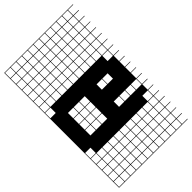

<svg xmlns="http://www.w3.org/2000/svg" viewBox="-314 -905 1271 1271"><g transform="rotate(-45 321.5 -269.5)"><path d="M539.3 -803.6V-753.6H589.3V-803.6ZM110.7 -700H160.7V-750H110.7ZM57.1 -700H107.1V-750H57.1ZM325 -700H375V-750H325ZM485.7 -700H535.7V-750H485.7ZM3.6 -700H53.6V-750H3.6ZM164.3 -700H214.3V-750H164.3ZM539.3 -700H589.3V-750H539.3ZM432.1 -700H482.1V-750H432.1ZM217.9 -700H267.9V-750H217.9ZM271.4 -700H321.4V-750H271.4ZM378.6 -700H428.6V-750H378.6ZM110.7 -646.4H160.7V-696.4H110.7ZM325 -646.4H375V-696.4H325ZM485.7 -646.4H535.7V-696.4H485.7ZM164.3 -646.4H214.3V-696.4H164.3ZM3.6 -646.4H53.6V-696.4H3.6ZM432.1 -646.4H482.1V-696.4H432.1ZM539.3 -646.4H589.3V-696.4H539.3ZM217.9 -646.4H267.9V-696.4H217.9ZM378.6 -646.4H428.6V-696.4H378.6ZM271.4 -646.4H321.4V-696.4H271.4ZM57.1 -646.4H107.1V-696.4H57.1ZM57.1 -592.9H107.1V-642.9H57.1ZM271.4 -592.9H321.4V-642.9H271.4ZM378.6 -592.9H428.6V-642.9H378.6ZM539.3 -592.9H589.3V-642.9H539.3ZM432.1 -592.9H482.1V-642.9H432.1ZM3.6 -592.9H53.6V-642.9H3.6ZM217.9 -592.9H267.9V-642.9H217.9ZM485.7 -592.9H535.7V-642.9H485.7ZM164.3 -592.9H214.3V-642.9H164.3ZM110.7 -592.9H160.7V-642.9H110.7ZM325 -592.9H375V-642.9H325ZM325 -539.3H375V-589.3H325ZM3.6 -539.3H53.6V-589.3H3.6ZM539.3 -539.3H589.3V-589.3H539.3ZM110.7 -539.3H160.7V-589.3H110.7ZM164.3 -539.3H214.3V-589.3H164.3ZM485.7 -539.3H535.7V-589.3H485.7ZM271.4 -539.3H321.4V-589.3H271.4ZM217.9 -539.3H267.9V-589.3H217.9ZM432.1 -539.3H482.1V-589.3H432.1ZM378.6 -539.3H428.6V-589.3H378.6ZM57.1 -539.3H107.1V-589.3H57.1ZM57.1 -485.7H107.1V-535.7H57.1ZM378.6 -485.7H428.6V-535.7H378.6ZM432.1 -485.7H482.1V-535.7H432.1ZM325 -485.7H375V-535.7H325ZM271.4 -485.7H321.4V-535.7H271.4ZM217.9 -485.7H267.9V-535.7H217.9ZM485.7 -485.7H535.7V-535.7H485.7ZM164.3 -485.7H214.3V-535.7H164.3ZM110.7 -485.7H160.7V-535.7H110.7ZM3.6 -485.7H53.6V-535.7H3.6ZM539.3 -485.7H589.3V-535.7H539.3ZM57.1 -432.1H107.1V-482.1H57.1ZM432.1 -432.1H482.1V-482.1H432.1ZM271.4 -432.1H321.4V-482.1H271.4ZM217.9 -432.1H267.9V-482.1H217.9ZM378.6 -432.1H428.6V-482.1H378.6ZM539.3 -432.1H589.3V-482.1H539.3ZM3.6 -432.1H53.6V-482.1H3.6ZM164.3 -432.1H214.3V-482.1H164.3ZM110.7 -432.1H160.7V-482.1H110.7ZM325 -432.1H375V-482.1H325ZM485.7 -432.1H535.7V-482.1H485.7ZM3.6 -378.6H53.6V-428.6H3.6ZM539.3 -378.6H589.3V-428.6H539.3ZM378.6 -271.4H428.6V-321.4H378.6ZM432.1 -271.4H482.1V-321.4H432.1ZM217.9 -271.4H267.9V-321.4H217.9ZM164.3 -271.4H214.3V-321.4H164.3ZM110.7 -271.4H160.7V-321.4H110.7ZM217.9 -217.9H267.9V-267.9H217.9ZM110.7 -217.9H160.7V-267.9H110.7ZM164.3 -217.9H214.3V-267.9H164.3ZM110.7 -164.3H160.7V-214.3H110.7ZM217.9 -164.3H267.9V-214.3H217.9ZM164.3 -164.3H214.3V-214.3H164.3ZM432.1 -110.7H482.1V-160.7H432.1ZM539.3 -110.7H589.3V-160.7H539.3ZM110.7 -110.7H160.7V-160.7H110.7ZM378.6 -110.7H428.6V-160.7H378.6ZM164.3 -110.7H214.3V-160.7H164.3ZM217.9 -110.7H267.9V-160.7H217.9ZM485.7 -110.7H535.7V-160.7H485.7ZM539.3 -3.6H589.3V-53.6H539.3ZM3.6 -3.6H53.6V-53.6H3.6ZM325 50H375V0H325ZM539.3 50H589.3V0H539.3ZM217.9 50H267.9V0H217.9ZM485.7 50H535.7V0H485.7ZM57.1 50H107.1V0H57.1ZM271.4 50H321.4V0H271.4ZM432.1 50H482.1V0H432.1ZM164.3 50H214.3V0H164.3ZM378.6 50H428.6V0H378.6ZM110.7 50H160.7V0H110.7ZM3.6 50H53.6V0H3.6ZM3.6 103.6H53.6V53.6H3.6ZM539.3 103.6H589.3V53.6H539.3ZM164.3 103.6H214.3V53.6H164.3ZM217.9 103.6H267.9V53.6H217.9ZM485.7 103.6H535.7V53.6H485.7ZM110.7 103.6H160.7V53.6H110.7ZM271.4 103.6H321.4V53.6H271.4ZM325 103.6H375V53.6H325ZM57.1 103.6H107.1V53.6H57.1ZM432.1 103.6H482.1V53.6H432.1ZM378.6 103.6H428.6V53.6H378.6ZM164.3 210.7H214.3V160.7H164.3ZM432.1 210.7H482.1V160.7H432.1ZM378.6 210.7H428.6V160.7H378.6ZM57.1 210.7H107.1V160.7H57.1ZM3.6 210.7H53.6V160.7H3.6ZM325 210.7H375V160.7H325ZM271.4 210.7H321.4V160.7H271.4ZM110.7 210.7H160.7V160.7H110.7ZM485.7 210.7H535.7V160.7H485.7ZM217.9 210.7H267.9V160.7H217.9ZM539.3 210.7H589.3V160.7H539.3ZM378.6 264.3H428.6V214.3H378.6ZM57.1 264.3H107.1V214.3H57.1ZM164.3 264.3H214.3V214.3H164.3ZM3.6 264.3H53.6V214.3H3.6ZM325 264.3H375V214.3H325ZM485.7 264.3H535.7V214.3H485.7ZM271.4 264.3H321.4V214.3H271.4ZM110.7 264.3H160.7V214.3H110.7ZM539.3 264.3H589.3V214.3H539.3ZM217.9 264.3H267.9V214.3H217.9ZM432.1 264.3H482.1V214.3H432.1ZM485.7 -803.6V-753.6H535.7V-803.6ZM432.1 -803.6V-753.6H482.1V-803.6ZM378.6 -803.6V-753.6H428.6V-803.6ZM325 -803.6V-753.6H375V-803.6ZM271.4 -803.6V-753.6H321.4V-803.6ZM217.9 -803.6V-753.6H267.9V-803.6ZM164.3 -803.6V-753.6H214.3V-803.6ZM110.7 -803.6V-753.6H160.7V-803.6ZM57.1 -803.6V-753.6H107.1V-803.6ZM3.6 -803.6V-753.6H53.6V-803.6ZM0 107.1V-807.1H642.9V-803.6H592.9V-753.6H642.9V-750H592.9V-700H642.9V-696.4H592.9V-646.4H642.9V-642.9H592.9V-592.9H642.9V-589.3H592.9V-539.3H642.9V-535.7H592.9V-485.7H642.9V-482.1H592.9V-432.1H642.9V-428.6H592.9V-378.6H642.9V-375H592.9V-325H642.9V-321.4H592.9V-271.4H642.9V-267.9H592.9V-217.9H642.9V-214.3H592.9V-164.3H642.9V-160.7H592.9V-110.7H642.9V-107.1H592.9V-57.1H642.9V-53.6H592.9V-3.6H642.9V0H592.9V50H642.9V53.6H592.9V103.6H642.9V107.1H592.9V157.1H642.9V160.7H592.9V210.7H642.9V214.3H592.9V264.3H642.9V267.9H0V107.1H3.6V157.1H53.6V107.1ZM107.1 157.1V107.1H57.1V157.1ZM160.7 157.1V107.1H110.7V157.1ZM214.3 157.1V107.1H164.3V157.1ZM267.9 157.1V107.1H217.9V157.1ZM321.4 157.1V107.1H271.4V157.1ZM375 157.1V107.1H325V157.1ZM428.6 157.1V107.1H378.6V157.1ZM482.1 157.1V107.1H432.1V157.1ZM535.7 157.1V107.1H485.7V157.1ZM589.3 157.1V107.1H539.3V157.1Z"/></g></svg>

Font: Jersey 10 Charted
Style: Regular
Weight: 400
Designer: Sarah Cadigan-Fried
Version: Version 1.000; ttfautohint (v1.8.4.7-5d5b)